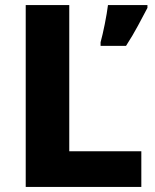

<svg xmlns="http://www.w3.org/2000/svg" viewBox="-20 -734 610 754"><path d="M81 0V-714H252V-140H535V0ZM559 -703Q541 -669 521.5 -632.5Q502 -596 475 -554H375V-568Q383 -597 391.5 -639.5Q400 -682 404 -714H559Z"/></svg>

Font: Noto Sans Syriac ExtraBold
Style: Regular
Weight: 800
Designer: Patrick Giasson and the Monotype Design Team
Foundry: Monotype Imaging Inc.
Version: Version 3.000; ttfautohint (v1.8.4.7-5d5b)